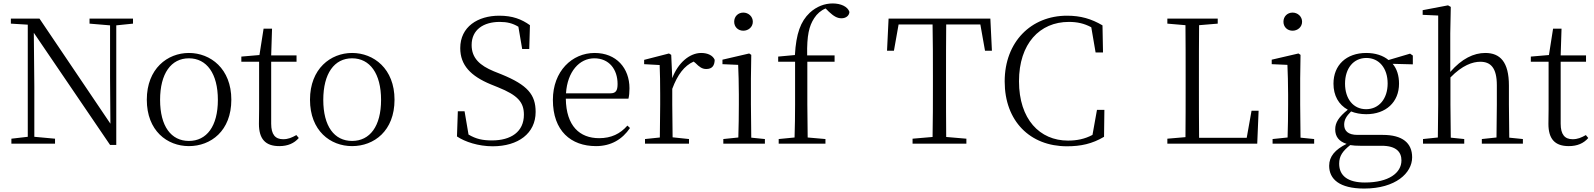

<svg xmlns="http://www.w3.org/2000/svg" viewBox="-20 -833 9242 1113"><path d="M618 7H654V-686L751 -696V-725H499V-696L618 -686V-383L620 -116L209 -725H43V-696L141 -690V-40L46 -29V0H299V-29L179 -40V-332L176 -643Z M1075 14C1202 14 1321 -74 1321 -255C1321 -435 1200 -526 1075 -526C951 -526 831 -435 831 -255C831 -75 949 14 1075 14ZM1075 -16C972 -16 908 -101 908 -254C908 -407 972 -495 1075 -495C1178 -495 1243 -407 1243 -254C1243 -101 1178 -16 1075 -16Z M1599 14C1648 14 1685 -2 1712 -33L1698 -50C1671 -35 1651 -26 1621 -26C1576 -26 1552 -53 1552 -116V-475H1699V-512H1552L1557 -667H1508L1484 -514L1379 -505V-475H1482V-201C1482 -165 1481 -146 1481 -115C1481 -28 1518 14 1599 14Z M2021 14C2148 14 2267 -74 2267 -255C2267 -435 2146 -526 2021 -526C1897 -526 1777 -435 1777 -255C1777 -75 1895 14 2021 14ZM2021 -16C1918 -16 1854 -101 1854 -254C1854 -407 1918 -495 2021 -495C2124 -495 2189 -407 2189 -254C2189 -101 2124 -16 2021 -16Z M2836 15C2984 15 3085 -60 3085 -184C3085 -284 3039 -340 2887 -402L2842 -420C2763 -453 2714 -495 2714 -572C2714 -661 2783 -706 2877 -706C2920 -706 2952 -698 2985 -678L3007 -549H3048L3052 -687C3003 -722 2951 -742 2874 -742C2750 -742 2648 -678 2648 -554C2648 -455 2709 -392 2825 -344L2867 -327C2981 -281 3017 -241 3017 -168C3017 -69 2942 -19 2832 -19C2778 -19 2740 -27 2696 -53L2673 -188H2634L2629 -42C2675 -11 2753 15 2836 15Z M3435 14C3523 14 3588 -26 3632 -91L3617 -105C3575 -57 3523 -32 3453 -32C3341 -32 3262 -102 3260 -261H3623C3627 -277 3629 -297 3629 -321C3629 -438 3553 -526 3427 -526C3296 -526 3185 -420 3185 -254C3185 -74 3290 14 3435 14ZM3261 -292C3269 -418 3339 -495 3425 -495C3511 -495 3560 -431 3560 -346C3560 -309 3551 -292 3518 -292Z M3877 -318C3908 -401 3947 -452 4001 -476L4011 -468C4034 -445 4050 -433 4074 -433C4108 -433 4122 -452 4123 -486C4113 -511 4083 -526 4045 -526C3977 -526 3910 -468 3877 -380L3871 -515L3858 -523L3714 -486V-461L3804 -456C3806 -406 3807 -354 3807 -285V-227L3805 -36L3719 -27V0H3974V-27L3879 -37L3877 -227Z M4289 -655C4318 -655 4344 -676 4344 -707C4344 -738 4318 -760 4289 -760C4259 -760 4236 -738 4236 -707C4236 -676 4259 -655 4289 -655ZM4259 0H4414V-27L4335 -35L4333 -227V-378L4335 -515L4323 -523L4168 -487V-461L4259 -457C4261 -407 4263 -352 4263 -285V-227C4263 -173 4262 -91 4260 -36L4173 -27V0Z M4585 0H4765V-27L4662 -36L4660 -227V-475H4818V-512H4659C4657 -628 4670 -682 4700 -728C4716 -753 4739 -773 4766 -784L4785 -765C4813 -739 4833 -727 4858 -727C4885 -727 4903 -743 4904 -764C4894 -795 4854 -813 4807 -813C4761 -813 4714 -796 4674 -759C4621 -709 4595 -638 4588 -514L4491 -505V-475H4589V-227C4589 -164 4588 -99 4586 -36L4494 -27V0Z M5122 -539H5162L5189 -691H5386C5388 -592 5388 -491 5388 -390V-335C5388 -235 5388 -136 5386 -39L5270 -29V0H5582V-29L5465 -39C5464 -137 5464 -235 5464 -335V-390C5464 -491 5464 -593 5465 -691H5663L5690 -539H5730L5721 -725H5131Z M6165 15C6245 15 6311 1 6380 -40L6382 -196H6339L6313 -51C6268 -27 6222 -18 6171 -18C6007 -18 5887 -142 5887 -362C5887 -580 6007 -706 6176 -706C6225 -706 6265 -697 6306 -675L6331 -529H6374L6371 -686C6306 -724 6245 -742 6165 -742C5958 -742 5804 -591 5804 -361C5804 -131 5951 15 6165 15Z M6747 -696 6852 -687C6853 -590 6853 -490 6853 -390V-329C6853 -234 6853 -136 6852 -38L6747 -29V0H7268L7276 -191H7235L7207 -34H6931C6930 -134 6930 -232 6930 -316V-373C6930 -488 6930 -589 6931 -687L7039 -696V-725H6747Z M7473 -655C7502 -655 7528 -676 7528 -707C7528 -738 7502 -760 7473 -760C7443 -760 7420 -738 7420 -707C7420 -676 7443 -655 7473 -655ZM7443 0H7598V-27L7519 -35L7517 -227V-378L7519 -515L7507 -523L7352 -487V-461L7443 -457C7445 -407 7447 -352 7447 -285V-227C7447 -173 7446 -91 7444 -36L7357 -27V0Z M7899 -200C7825 -200 7777 -260 7777 -348C7777 -437 7826 -497 7901 -497C7974 -497 8024 -438 8024 -349C8024 -261 7974 -200 7899 -200ZM7900 -171C8014 -171 8090 -241 8090 -348C8090 -394 8078 -434 8053 -463L8170 -460V-511L8154 -522L8029 -485C7998 -511 7953 -526 7900 -526C7785 -526 7710 -456 7710 -348C7710 -279 7740 -226 7793 -197C7741 -155 7720 -123 7720 -83C7720 -41 7742 -13 7786 1C7720 34 7685 73 7685 128C7685 205 7744 260 7888 260C8070 260 8166 170 8166 79C8166 -4 8110 -51 7996 -51H7849C7794 -51 7772 -75 7772 -110C7772 -138 7784 -159 7812 -187C7837 -177 7867 -171 7900 -171ZM7807 8C7824 11 7843 12 7865 12H7989C8076 12 8104 50 8104 97C8104 169 8031 225 7892 225C7796 225 7743 188 7743 116C7743 71 7763 43 7807 8Z M8654 0H8808V-27L8729 -35C8728 -90 8727 -172 8727 -227V-337C8727 -474 8676 -526 8590 -526C8523 -526 8454 -493 8387 -416V-639L8390 -793L8374 -802L8227 -774V-747L8317 -743V-227L8315 -36L8229 -27V0H8468V-27L8390 -35L8388 -227V-384C8457 -455 8517 -475 8561 -475C8621 -475 8657 -440 8657 -339V-227L8655 -36L8570 -27V0Z M9074 14C9123 14 9160 -2 9187 -33L9173 -50C9146 -35 9126 -26 9096 -26C9051 -26 9027 -53 9027 -116V-475H9174V-512H9027L9032 -667H8983L8959 -514L8854 -505V-475H8957V-201C8957 -165 8956 -146 8956 -115C8956 -28 8993 14 9074 14Z"/></svg>

Font: Noto Serif TC Light
Style: Regular
Weight: 300
Designer: Ryoko NISHIZUKA 西塚涼子 (kana & ideographs); Frank Grießhammer (Latin, Greek & Cyrillic); Wenlong ZHANG 张文龙 (bopomofo); San
Foundry: Adobe
Version: Version 2.001;hotconv 1.1.0;makeotfexe 2.6.0